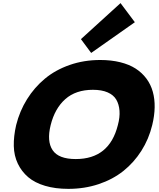

<svg xmlns="http://www.w3.org/2000/svg" viewBox="-20 -1206 1025 1236"><path d="M738.8 -400.9Q752.4 -451.2 749.3 -492.9Q746.1 -534.7 728.5 -564.7Q710.9 -594.7 672.9 -611.3Q634.8 -627.9 578.1 -627.9Q468.3 -627.9 400.6 -568.1Q333 -508.3 306.2 -400.9Q280.3 -296.9 318.6 -239.5Q356.9 -182.1 467.8 -182.1Q684.1 -182.1 738.8 -400.9ZM960 -400.9Q938 -310.5 890.1 -235.1Q842.3 -159.7 773.9 -105.2Q705.6 -50.8 614.7 -20.5Q523.9 9.8 419.9 9.8Q335.9 9.8 270 -9.8Q204.1 -29.3 161.6 -65.4Q119.1 -101.6 94.7 -152.6Q70.3 -203.6 68.8 -266.1Q67.4 -328.6 84 -400.9Q106.4 -490.7 153.8 -566.9Q201.2 -643.1 269 -699.5Q336.9 -755.9 428.5 -787.8Q520 -819.8 625 -819.8Q695.8 -819.8 753.9 -805.4Q812 -791 853.3 -764.4Q894.5 -737.8 922.6 -700Q950.7 -662.1 963.6 -615.5Q976.6 -568.8 975.6 -514.9Q974.6 -460.9 960 -400.9ZM755.9 -1186 848.1 -1063 566.9 -865.2 501 -954.1Z"/></svg>

Font: Sinkin Sans 900 X Black Italic
Style: Regular
Weight: 950
Italic angle: -112°
Designer: Keith Bates
Foundry: K-Type
Version: Sinkin Sans (version 1.0)  by Keith Bates   •   © 2014   www